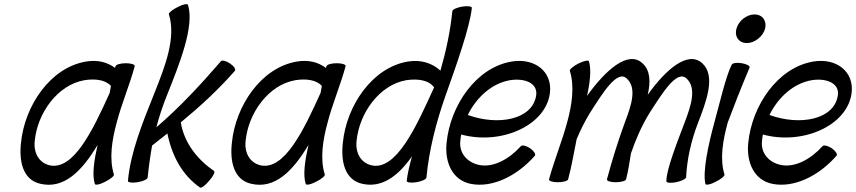

<svg xmlns="http://www.w3.org/2000/svg" viewBox="-20 -845 4035 905"><path d="M517 -22C494 -96 507 -182 530 -267C553 -356 591 -444 615 -533C617 -541 598 -547 573 -547C549 -547 527 -541 525 -533C524 -531 523 -528 522 -525C486 -552 440 -564 386 -555C217 -527 96 -346 79 -172C69 -84 88 2 169 21C281 48 366 -38 440 -162C424 -91 413 -21 427 22C429 29 451 25 475 12C500 0 519 -16 517 -22ZM213 -66C161 -79 137 -128 144 -183C157 -312 251 -445 378 -467C428 -475 477 -469 503 -440C501 -429 499 -418 497 -407C417 -230 326 -40 213 -66Z M776 -778C811 -666 758 -532 707 -404C652 -267 595 -127 583 8C582 15 603 18 628 14C654 10 675 0 676 -8C681 -58 688 -109 697 -159C721 -178 745 -197 769 -216C790 -111 839 -19 923 39C929 43 948 29 966 7C985 -14 995 -35 989 -39C911 -93 849 -169 832 -268C922 -342 1009 -422 1087 -511C1093 -518 1083 -533 1064 -546C1046 -558 1027 -563 1021 -556C925 -445 826 -338 717 -245C730 -295 747 -346 767 -396C825 -541 898 -722 866 -822C864 -829 842 -825 818 -812C793 -800 774 -784 776 -778Z M1511 -22C1488 -96 1501 -182 1524 -267C1547 -356 1585 -444 1609 -533C1611 -541 1592 -547 1567 -547C1543 -547 1521 -541 1519 -533C1518 -531 1517 -528 1516 -525C1480 -552 1434 -564 1380 -555C1211 -527 1090 -346 1073 -172C1063 -84 1082 2 1163 21C1275 48 1360 -38 1434 -162C1418 -91 1407 -21 1421 22C1423 29 1445 25 1469 12C1494 0 1513 -16 1511 -22ZM1207 -66C1155 -79 1131 -128 1138 -183C1151 -312 1245 -445 1372 -467C1422 -475 1471 -469 1497 -440C1495 -429 1493 -418 1491 -407C1411 -230 1320 -40 1207 -66Z M2112 -792C2103 -700 2083 -606 2056 -512C2018 -547 1965 -565 1903 -555C1734 -527 1613 -346 1596 -172C1586 -84 1605 2 1686 21C1780 43 1856 -15 1922 -108C1909 -62 1900 -21 1897 8C1897 15 1917 18 1942 14C1968 10 1989 0 1990 -8C2002 -136 2035 -267 2081 -397C2130 -534 2196 -721 2204 -808C2205 -815 2185 -818 2159 -814C2134 -810 2112 -800 2112 -792ZM1730 -66C1678 -79 1654 -128 1661 -183C1674 -312 1768 -445 1895 -467C1949 -475 2001 -468 2026 -433C1943 -250 1848 -38 1730 -66Z M2501 -111C2507 -118 2497 -133 2479 -146C2461 -158 2441 -163 2435 -156C2379 -94 2306 -55 2241 -67C2183 -78 2142 -123 2150 -183C2151 -193 2152 -202 2154 -211C2340 -160 2552 -252 2572 -406C2585 -507 2501 -573 2392 -555C2223 -527 2102 -346 2085 -172C2075 -78 2114 6 2201 22C2302 41 2418 -16 2501 -111ZM2384 -467C2453 -478 2517 -453 2507 -394C2489 -281 2329 -251 2185 -303C2225 -385 2297 -452 2384 -467Z M2666 -511C2689 -437 2676 -351 2653 -267C2629 -178 2592 -89 2568 0C2566 8 2584 14 2609 14C2634 14 2656 8 2658 0C2675 -63 2685 -126 2698 -189C2715 -230 2735 -270 2759 -310C2820 -406 2889 -518 2934 -475C2984 -430 2955 -346 2926 -270C2893 -180 2865 -90 2841 0C2839 8 2857 14 2882 14C2907 14 2929 8 2931 0C2942 -41 2947 -81 2954 -122C2976 -186 3003 -249 3040 -310C3102 -406 3170 -518 3216 -475C3265 -430 3237 -346 3208 -270C3173 -177 3120 -44 3121 9C3120 17 3141 19 3166 14C3192 9 3213 -2 3214 -9C3218 -93 3237 -179 3269 -263C3310 -368 3355 -488 3290 -547C3223 -608 3119 -519 3033 -398C3047 -459 3046 -513 3008 -547C2941 -609 2835 -516 2747 -393C2761 -456 2768 -517 2756 -556C2754 -563 2732 -558 2707 -546C2682 -533 2664 -518 2666 -511Z M3586 -709C3591 -727 3588 -744 3579 -757C3570 -770 3554 -777 3536 -777C3519 -777 3500 -770 3483 -757C3467 -744 3456 -727 3451 -709C3446 -691 3449 -674 3458 -662C3467 -649 3482 -642 3500 -642C3518 -642 3537 -649 3553 -662C3569 -674 3581 -691 3586 -709ZM3429 -540C3402 -488 3372 -358 3347 -267C3320 -168 3291 -38 3305 22C3307 29 3329 25 3353 12C3378 0 3397 -16 3395 -22C3372 -96 3387 -182 3410 -267C3427 -313 3476 -440 3513 -526C3517 -534 3500 -543 3477 -547C3454 -551 3432 -548 3429 -540Z M3923 -111C3929 -118 3919 -133 3901 -146C3883 -158 3863 -163 3857 -156C3801 -94 3728 -55 3663 -67C3605 -78 3564 -123 3572 -183C3573 -193 3574 -202 3576 -211C3762 -160 3974 -252 3994 -406C4007 -507 3923 -573 3814 -555C3645 -527 3524 -346 3507 -172C3497 -78 3536 6 3623 22C3724 41 3840 -16 3923 -111ZM3806 -467C3875 -478 3939 -453 3929 -394C3911 -281 3751 -251 3607 -303C3647 -385 3719 -452 3806 -467Z"/></svg>

Font: Nupuram Condensed Oblique
Style: Regular
Weight: 400
Width: 3
Designer: Santhosh Thottingal (santhosh.thottingal@gmail.com)
Foundry: SMC
Version: Version 1.000